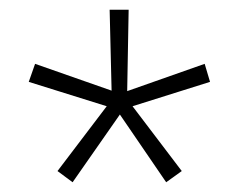

<svg xmlns="http://www.w3.org/2000/svg" viewBox="-20 -750 492 394"><path d="M129 -376 98 -399 199 -532 39 -582 52 -619 209 -564 205 -730H244L241 -563L400 -619L411 -582L252 -532L353 -399L321 -376L226 -515Z"/></svg>

Font: Muli ExtraLight
Style: Regular
Weight: 250
Designer: Vernon Adams
Foundry: Vernon Adams
Version: Version 2.100; ttfautohint (v1.8.1.43-b0c9)